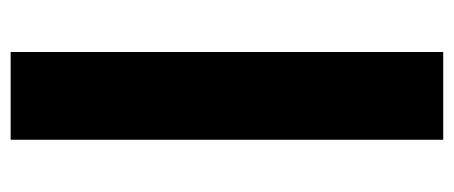

<svg xmlns="http://www.w3.org/2000/svg" viewBox="-262 -578 840 355"><g transform="rotate(-90 157.5 -400.0)"><path d="M77.1 0V-799.8H239.3V0Z"/></g></svg>

Font: Gothic A1 Black
Style: Regular
Weight: 900
Version: Version 2.50